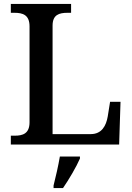

<svg xmlns="http://www.w3.org/2000/svg" viewBox="-20 -734 672 975"><path d="M35 0H585L592 -217H539L527 -142C519 -96 497 -53 441 -53H247V-604C247 -659 280 -669 323 -669H341V-714H35V-669H53C95 -669 130 -659 130 -600V-113C130 -55 95 -45 55 -45H35ZM252 208V221H300C329 179 368 113 386 71V61H284C276 108 263 165 252 208Z"/></svg>

Font: Noto Serif Georgian Medium
Style: Regular
Weight: 500
Designer: Monotype Design Team, Akaki Razmadze
Foundry: Google LLC
Version: Version 2.003